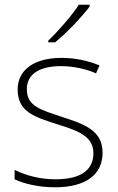

<svg xmlns="http://www.w3.org/2000/svg" viewBox="-20 -786 502 816"><path d="M361 -758V-766H315C288 -723 227 -653 185 -613V-606H214C266 -648 328 -715 361 -758ZM416 -137C416 -235 332 -260 241 -290C156 -319 94 -333 94 -407C94 -472 149 -505 240 -505C292 -505 350 -492 388 -474L403 -508C359 -526 304 -540 241 -540C127 -540 55 -490 55 -406C55 -310 127 -289 223 -258C314 -230 377 -206 377 -135C377 -67 329 -24 215 -24C153 -24 92 -39 42 -64V-24C80 -6 141 10 214 10C346 10 416 -45 416 -137Z"/></svg>

Font: Noto Sans Sinhala ExtraLight
Style: Regular
Weight: 200
Designer: Jelle Bosma - Monotype Design Team
Foundry: Monotype Imaging Inc.
Version: Version 2.006